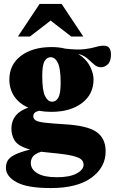

<svg xmlns="http://www.w3.org/2000/svg" viewBox="-20 -690 584 975"><path d="M240.5 -122Q207 -122 178 -127.5Q161 -123 155 -116.2Q149 -109.5 149 -100Q149 -86.5 161.2 -78.8Q173.5 -71 207.5 -67Q241.5 -63 306.5 -59Q422.5 -52.5 469.2 -20.5Q516 11.5 516.5 77.5Q517 159 445 212Q373 265 238 265Q118 265 64 235.2Q10 205.5 10 162Q10 142 18.8 126Q27.5 110 54 96.2Q80.5 82.5 133 69.5Q72 52.5 54.2 23.2Q36.5 -6 38 -41.5Q41 -116 124 -143.5Q76.5 -164 52 -201.2Q27.5 -238.5 27.5 -286Q27.5 -362 86.5 -406.5Q145.5 -451 242 -451Q279.5 -451 311.5 -443Q372 -436 407.8 -440.2Q443.5 -444.5 465.5 -451.2Q487.5 -458 507.5 -458Q543.5 -458 543.5 -413.5Q543.5 -378 527.2 -363.2Q511 -348.5 493 -348.5Q473.5 -348.5 457.5 -362.8Q441.5 -377 423 -393.5Q404.5 -410 377 -416Q418.5 -390 436.8 -353.5Q455 -317 455 -287Q455 -211 396 -166.5Q337 -122 240.5 -122ZM245 -173.5Q264.5 -173.5 276.2 -194Q288 -214.5 288 -269Q288 -342 273.8 -370.8Q259.5 -399.5 237.5 -399.5Q218 -399.5 206.2 -379.2Q194.5 -359 194.5 -304Q194.5 -231 208.8 -202.2Q223 -173.5 245 -173.5ZM136.5 138Q136.5 170 170 190Q203.5 210 269 210Q333.5 210 369 191Q404.5 172 404.5 146Q404.5 128.5 389.5 117.2Q374.5 106 334 98.2Q293.5 90.5 216 83.5Q201.5 82 188.5 80.5Q155.5 92 146 106.2Q136.5 120.5 136.5 138ZM71 -504.5 181 -670H293L403 -504.5H342L237 -585.5L132 -504.5Z"/></svg>

Font: Newsreader 16pt ExtraBold
Style: Regular
Weight: 800
Designer: Hugues Gentile
Foundry: Production Type
Version: Version 1.003; ttfautohint (v1.8.3)